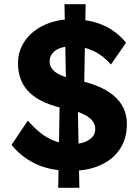

<svg xmlns="http://www.w3.org/2000/svg" viewBox="-20 -806 671 917"><path d="M35 -114 113 -230Q167 -168 217.5 -143Q268 -118 327 -118Q358 -118 382.5 -127Q407 -136 421 -151.5Q435 -167 435 -189Q435 -205 428 -218.5Q421 -232 408 -242.5Q395 -253 377 -261.5Q359 -270 337 -276.5Q315 -283 289 -287Q214 -303 164 -332Q114 -361 90 -404Q66 -447 66 -506Q66 -551 86 -589.5Q106 -628 141.5 -656Q177 -684 223.5 -699Q270 -714 322 -714Q406 -714 470.5 -686.5Q535 -659 582 -602L510 -498Q473 -541 425.5 -563Q378 -585 325 -585Q292 -585 268 -576.5Q244 -568 230.5 -551.5Q217 -535 217 -513Q217 -495 226 -481Q235 -467 252 -456.5Q269 -446 293 -438Q317 -430 346 -424Q401 -413 445 -395Q489 -377 520.5 -351.5Q552 -326 569 -291.5Q586 -257 586 -214Q586 -143 552 -93Q518 -43 458 -16.5Q398 10 318 10Q224 10 154.5 -21.5Q85 -53 35 -114ZM258 91 266 -371 351 -338 359 91ZM381 -337 296 -370 288 -786H389Z"/></svg>

Font: Our Lexend SemiBold
Style: Regular
Weight: 600
Designer: Bonnie Shaver-Troup, Thomas Jockin
Foundry: Lexend
Version: Version 1.007